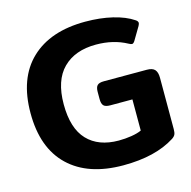

<svg xmlns="http://www.w3.org/2000/svg" viewBox="-104 -798 912 917"><g transform="rotate(-15 351.5 -340.0)"><path d="M31 -340Q31 -512 127 -603.5Q223 -695 396 -695Q469 -695 530 -680.5Q591 -666 631 -639Q642 -632 642 -623Q642 -619 637 -609L599 -545Q592 -534 585 -534Q580 -534 569 -540Q503 -576 417 -576Q313 -576 254 -517Q195 -458 195 -340Q195 -221 250 -163Q305 -105 405 -105Q437 -105 468 -110Q499 -115 518 -124V-278H409Q385 -278 376 -287.5Q367 -297 367 -320V-356Q367 -378 376 -387.5Q385 -397 409 -397H621Q649 -397 660.5 -384Q672 -371 672 -344V-90Q672 -73 668 -64Q664 -55 652 -47Q555 15 396 15Q222 15 126.5 -76.5Q31 -168 31 -340Z"/></g></svg>

Font: Mitr Medium
Style: Regular
Weight: 500
Designer: Thanarat Vachiruckul
Foundry: Cadson Demak
Version: Version 1.003